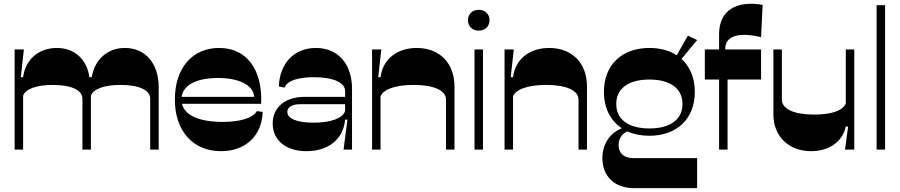

<svg xmlns="http://www.w3.org/2000/svg" viewBox="-20 -777 4676 997"><path d="M56 0H100V-280C112 -315 169 -336 254 -336C351 -336 408 -309 408 -264V0H452V-280C464 -315 521 -336 606 -336C703 -336 760 -309 760 -264V0H804V-324C804 -448 735 -528 628 -528C539 -528 472 -469 456 -376H444C432 -469 366 -528 276 -528C181 -528 112 -469 100 -376H88L104 -520H56Z M1128 8C1255 8 1340 -72 1344 -196L1314 -200C1294 -165 1229 -144 1136 -144C1015 -144 939 -178 925 -238H1336C1344 -414 1262 -528 1118 -528C978 -528 888 -423 888 -260C888 -97 982 8 1128 8ZM923 -274C932 -336 1000 -372 1112 -372C1224 -372 1296 -334 1300 -274Z M1764 0H1808V-316C1808 -444 1736 -528 1620 -528C1508 -528 1432 -448 1428 -328L1458 -322C1470 -358 1528 -376 1610 -376C1712 -376 1772 -348 1772 -304V-274H1562C1461 -274 1396 -220 1396 -136C1396 -48 1465 8 1572 8C1686 8 1764 -56 1772 -156H1784ZM1472 -196C1472 -221 1497 -236 1540 -236H1772V-200C1760 -164 1701 -140 1608 -140C1522 -140 1472 -161 1472 -196Z M1912 0H1956V-276C1968 -312 2032 -336 2128 -336C2232 -336 2296 -308 2296 -260V0H2340V-328C2340 -448 2264 -528 2144 -528C2044 -528 1968 -472 1956 -376H1944L1960 -520H1912Z M2444 0H2488V-520H2444ZM2410 -672C2410 -640 2433 -618 2466 -618C2499 -618 2522 -640 2522 -672C2522 -704 2499 -726 2466 -726C2433 -726 2410 -704 2410 -672Z M2600 0H2644V-276C2656 -312 2720 -336 2816 -336C2920 -336 2984 -308 2984 -260V0H3028V-328C3028 -448 2952 -528 2832 -528C2732 -528 2656 -472 2644 -376H2632L2648 -520H2600Z M3352 -72C3496 -72 3588 -161 3588 -300C3588 -372 3563 -431 3519 -471L3600 -569L3552 -592L3494 -490C3456 -515 3408 -528 3352 -528C3208 -528 3116 -439 3116 -300C3116 -216 3150 -150 3209 -111C3147 -86 3108 -29 3108 44C3108 139 3172 200 3272 200H3600V44H3268C3220 44 3192 18 3192 -24C3192 -55 3208 -81 3237 -95C3270 -80 3309 -72 3352 -72ZM3180 -237C3180 -317 3243 -364 3352 -364C3461 -364 3524 -317 3524 -237C3524 -157 3461 -110 3352 -110C3243 -110 3180 -157 3180 -237Z M3714 0H3758V-364H3932V-520H3746V-524C3746 -590 3816 -612 3932 -584L3940 -752C3800 -776 3714 -720 3714 -600V-520H3640V-364H3714Z M4192 8C4288 8 4356 -44 4372 -120H4384L4368 0H4416V-520H4372V-240C4358 -203 4298 -182 4208 -182C4102 -182 4040 -211 4040 -260V-520H3996V-184C3996 -68 4076 8 4192 8Z M4532 0H4576V-750H4532Z"/></svg>

Font: Ribes
Style: Bold
Weight: 900
Designer: Luigi Gorlero
Foundry: Collletttivo
Version: Version 2.100;Glyphs 3.1.2 (3151)